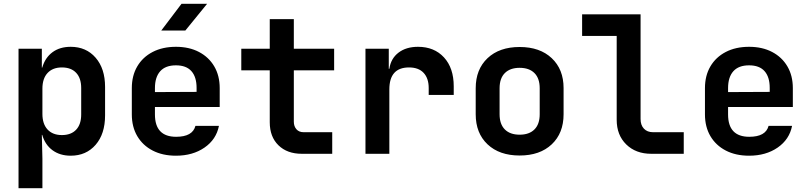

<svg xmlns="http://www.w3.org/2000/svg" viewBox="-20 -805 4240 1005"><path d="M77 180V-550H199V-451H201Q216 -503 254.5 -531.5Q293 -560 350 -560Q431 -560 480.5 -503Q530 -446 530 -350V-201Q530 -104 480.5 -47Q431 10 350 10Q294 10 255 -18.5Q216 -47 201 -99H199L202 26V180ZM304 -98Q352 -98 378.5 -126Q405 -154 405 -206V-344Q405 -396 378.5 -424Q352 -452 304 -452Q256 -452 229 -423Q202 -394 202 -341V-209Q202 -156 229 -127Q256 -98 304 -98Z M901 10Q831 10 779 -17Q727 -44 698.5 -92.5Q670 -141 670 -206V-344Q670 -409 698.5 -457.5Q727 -506 779 -533Q831 -560 901 -560Q970 -560 1021.5 -533Q1073 -506 1101.5 -457.5Q1130 -409 1130 -344V-245H791V-206Q791 -89 902 -89Q988 -89 1003 -146H1126Q1112 -75 1050.5 -32.5Q989 10 901 10ZM791 -344V-323L1009 -324V-345Q1009 -402 982 -432.5Q955 -463 901 -463Q846 -463 818.5 -432Q791 -401 791 -344ZM824 -645 930 -785H1064L950 -645Z M1560 0Q1483 0 1437.5 -44.5Q1392 -89 1392 -165V-437H1243V-550H1392V-705H1518V-550H1729V-437H1518V-168Q1518 -144 1531.5 -128.5Q1545 -113 1569 -113H1719V0Z M1893 0V-550H2015V-445H2018Q2026 -499 2066 -529.5Q2106 -560 2168 -560Q2253 -560 2304 -504.5Q2355 -449 2355 -353V-308H2224V-344Q2224 -395 2197.5 -423.5Q2171 -452 2121 -452Q2018 -452 2018 -337V0Z M2700 9Q2594 9 2532 -49.5Q2470 -108 2470 -207V-343Q2470 -442 2532 -500.5Q2594 -559 2700 -559Q2806 -559 2868 -500.5Q2930 -442 2930 -344V-207Q2930 -108 2868 -49.5Q2806 9 2700 9ZM2700 -100Q2750 -100 2777.5 -127.5Q2805 -155 2805 -207V-343Q2805 -395 2777.5 -422.5Q2750 -450 2700 -450Q2650 -450 2622.5 -422.5Q2595 -395 2595 -343V-207Q2595 -155 2622.5 -127.5Q2650 -100 2700 -100Z M3389 0Q3308 0 3258 -49Q3208 -98 3208 -178V-617H3027V-730H3333V-182Q3333 -150 3350.5 -131.5Q3368 -113 3398 -113H3559V0Z M3901 10Q3831 10 3779 -17Q3727 -44 3698.5 -92.5Q3670 -141 3670 -206V-344Q3670 -409 3698.5 -457.5Q3727 -506 3779 -533Q3831 -560 3901 -560Q3970 -560 4021.5 -533Q4073 -506 4101.5 -457.5Q4130 -409 4130 -344V-245H3791V-206Q3791 -89 3902 -89Q3988 -89 4003 -146H4126Q4112 -75 4050.5 -32.5Q3989 10 3901 10ZM3791 -344V-323L4009 -324V-345Q4009 -402 3982 -432.5Q3955 -463 3901 -463Q3846 -463 3818.5 -432Q3791 -401 3791 -344Z"/></svg>

Font: NKDuy Mono
Style: Bold
Weight: 700
Monospace: yes
Designer: NKDuy
Foundry: NKDuy
Version: Version 2.251; ttfautohint (v1.8.4.7-5d5b)